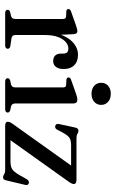

<svg xmlns="http://www.w3.org/2000/svg" viewBox="237 -973 750 1264"><g transform="rotate(90 612.0 -341.0)"><path d="M193 -260.5Q193 -331.5 214 -380.2Q235 -429 268.5 -454.2Q302 -479.5 340 -479.5Q385 -479.5 409.8 -454.5Q434.5 -429.5 434.5 -386Q434.5 -351.5 420 -333.8Q405.5 -316 382 -316Q358.5 -316 345.8 -329.2Q333 -342.5 333 -365.5V-382.5Q332.5 -399.5 324.8 -407.8Q317 -416 298.5 -416Q277 -416 256.8 -399Q236.5 -382 223.5 -347.5Q210.5 -313 210.5 -260.5ZM205 -450 210.5 -332V-68.5Q210.5 -56 216.2 -49.5Q222 -43 235.5 -41L280.5 -34.5Q291 -33 296 -28.8Q301 -24.5 301 -16.5Q301 -9 295.2 -4.5Q289.5 0 278 0H66.5Q55.5 0 50 -4.5Q44.5 -9 44.5 -16.5Q44.5 -22.5 48.8 -26.8Q53 -31 61.5 -33.5L85.5 -38.5Q95 -41.5 100 -48Q105 -54.5 105 -68V-379Q105 -390 101.2 -395Q97.5 -400 89 -401L55 -402.5Q46.5 -403.5 43 -407Q39.5 -410.5 39.5 -416.5Q39.5 -423 43.8 -427.2Q48 -431.5 59 -435L141 -464Q160.5 -471 170 -473.2Q179.5 -475.5 185 -475.5Q194 -475.5 198.8 -469.8Q203.5 -464 205 -450Z M661 -450V-68.5Q661 -55 666 -48.2Q671 -41.5 680.5 -38.5L703.5 -34Q712.5 -31 716.8 -27Q721 -23 721 -16.5Q721 -9 715.5 -4.5Q710 0 698 0H517Q506 0 500.5 -4.5Q495 -9 495 -16.5Q495 -22.5 499.2 -26.8Q503.5 -31 512 -33.5L536 -38.5Q545.5 -41.5 550.5 -48Q555.5 -54.5 555.5 -68V-379.5Q555.5 -390.5 552 -395.5Q548.5 -400.5 539.5 -401.5L505.5 -403Q497 -404.5 493.5 -408Q490 -411.5 490 -417Q490 -423.5 494.2 -427.8Q498.5 -432 509.5 -435.5L593 -465Q609 -471 618.8 -473.2Q628.5 -475.5 635 -475.5Q648 -475.5 654.5 -468.8Q661 -462 661 -450ZM597.5 -568.5Q565 -568.5 545 -586.2Q525 -604 525 -632Q525 -660.5 545 -678Q565 -695.5 597.5 -695.5Q630 -695.5 650.2 -677.8Q670.5 -660 670.5 -632Q670.5 -604 650.2 -586.2Q630 -568.5 597.5 -568.5Z M1177.5 -420 889.5 -16 871 -35H1042Q1065.5 -35 1080.5 -40Q1095.5 -45 1108.2 -59Q1121 -73 1136 -100L1159.5 -142Q1165 -151 1171 -154Q1177 -157 1184 -156Q1192.5 -154.5 1196 -148.8Q1199.5 -143 1197.5 -133.5L1168 -9Q1165 4 1160 9Q1155 14 1147.5 14Q1138 14 1127.8 7Q1117.5 0 1097 0H810.5Q794.5 0 788 -4.5Q781.5 -9 781.5 -17.5Q781.5 -23.5 784.5 -31Q787.5 -38.5 795.5 -49.5L1081.5 -450.5L1098 -434H935Q914 -434 900 -429.2Q886 -424.5 875 -412.2Q864 -400 852 -377.5L834 -343Q829.5 -334.5 823.8 -331.2Q818 -328 810 -329.5Q802 -331 798 -337.2Q794 -343.5 796.5 -353.5L819 -458.5Q822 -472 827.2 -477.2Q832.5 -482.5 841 -482.5Q851 -482.5 860.8 -476Q870.5 -469.5 890 -469.5H1162Q1178.5 -469.5 1185 -465Q1191.5 -460.5 1191.5 -452Q1191.5 -446 1188.2 -438.5Q1185 -431 1177.5 -420Z"/></g></svg>

Font: Fraunces 16pt
Style: Regular
Weight: 400
Version: Version 1.000;[b76b70a41]